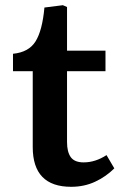

<svg xmlns="http://www.w3.org/2000/svg" viewBox="-20 -705 465 739"><path d="M254 14Q106 14 106 -139V-431H30V-498Q91 -504 117 -546Q143 -588 151 -676L222 -685L238 -678V-510H386V-431H238V-158Q238 -120 252.5 -100Q267 -80 302 -80Q347 -80 390 -108L420 -57Q388 -25 346 -5.5Q304 14 254 14Z"/></svg>

Font: Literata 12pt SemiBold
Style: Regular
Weight: 600
Designer: Latin by Veronika Burian and Jose Scaglione. Greek by Irene Vlachou. Cyrillic by Vera Evstafieva.
Foundry: TypeTogether
Version: Version 3.002